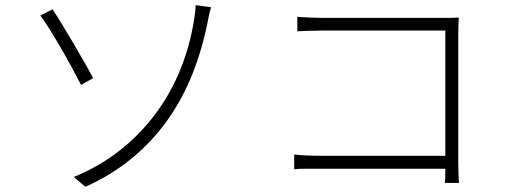

<svg xmlns="http://www.w3.org/2000/svg" viewBox="-20 -706 1952 742"><path d="M265 -22Q363 -62 441.5 -123.5Q520 -185 579 -263.5Q638 -342 676 -435Q714 -528 730 -630Q732 -641 734 -658Q736 -675 736 -686L796 -678Q791 -664 788 -648Q785 -632 783 -624Q762 -517 724 -421Q686 -325 628 -243Q570 -161 491 -95.5Q412 -30 310 16ZM183 -670Q198 -648 219.5 -612.5Q241 -577 264 -538Q287 -499 307.5 -463Q328 -427 340 -404L293 -378Q281 -402 261 -439Q241 -476 218.5 -515Q196 -554 174 -589.5Q152 -625 136 -646Z M1699 1Q1700 -4 1700.5 -19Q1701 -34 1701 -54H1216Q1186 -54 1160 -54Q1134 -54 1117 -52V-109Q1132 -107 1159 -105.5Q1186 -104 1215 -104H1701V-588H1227Q1202 -588 1173 -587Q1144 -586 1129 -585V-641Q1152 -639 1177.5 -638Q1203 -637 1226 -637H1689Q1705 -637 1721 -637Q1737 -637 1753 -638Q1752 -623 1751.5 -605Q1751 -587 1751 -573V-79Q1751 -53 1752 -28.5Q1753 -4 1754 1Z"/></svg>

Font: Kinto Sans Light
Style: Regular
Weight: 300
Designer: Authors: Ryoko NISHIZUKA  (kana & ideographs); Paul D. Hunt (Latin, Greek & Cyrillic); Wenlong ZHANG  (bopomofo); Sandol
Foundry: Adobe Systems Incorporated, ookami Inc.
Version: Version 0.001